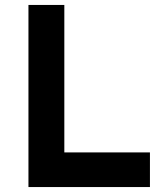

<svg xmlns="http://www.w3.org/2000/svg" viewBox="-20 -756 681 776"><path d="M240 -736V-140H586V0H95V-736Z"/></svg>

Font: Josefin Sans
Style: Bold
Weight: 700
Designer: Santiago Orozco
Foundry: Typemade
Version: Version 2.000